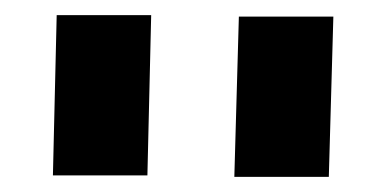

<svg xmlns="http://www.w3.org/2000/svg" viewBox="-20 -888 511 254"><path d="M296 -866H421L415 -654H290ZM55 -868H180L175 -656H50Z"/></svg>

Font: Covid19
Style: Regular
Weight: 400
Designer: Peter Wiegel
Foundry: (c) CAT - Ing. Peter Wiegel.  for Rudolf Maass + Partner GmbH
Version: Version 001.000